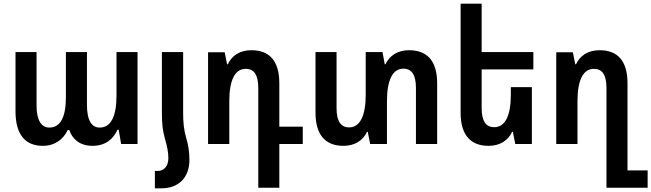

<svg xmlns="http://www.w3.org/2000/svg" viewBox="-20 -780 3528 1040"><path d="M212 10C277 10 323 -25 347 -76H355C372 -26 413 10 481 10C553 10 595 -29 616 -77H623L636 0H725V-498H611V-262C611 -152 582 -89 520 -89C478 -89 451 -125 451 -212V-498H337V-254C337 -145 307 -89 247 -89C205 -89 178 -127 178 -208V-498H64V-177C64 -51 117 10 212 10Z M857 -167C857 -105 862 -70 873 -30C885 11 892 44 892 77C892 120 868 146 834 146H819V240H855C951 240 1006 178 1006 87C1006 42 1000 4 988 -35C976 -76 972 -118 972 -167V-498H857Z M1379 237H1493V0H1620V-94H1493V-329C1493 -452 1438 -508 1342 -508C1279 -508 1236 -479 1214 -432H1210L1197 -497H1107V0H1222V-231C1222 -347 1253 -407 1311 -407C1356 -407 1379 -375 1379 -303Z M2196 -508C2134 -508 2090 -479 2068 -432H2064L2052 -498H1961V-267C1961 -151 1929 -90 1871 -90C1827 -90 1803 -122 1803 -194V-498H1689V-169C1689 -47 1745 10 1840 10C1902 10 1946 -19 1968 -66H1972L1985 0H2076V-231C2076 -347 2107 -408 2165 -408C2210 -408 2233 -375 2233 -304V0H2348V-329C2348 -452 2292 -508 2196 -508Z M2861 -308H2747V-267C2747 -151 2715 -91 2657 -91C2613 -91 2589 -123 2589 -194V-404H2869V-498H2589V-760H2475V-169C2475 -47 2531 10 2626 10C2688 10 2732 -19 2754 -66H2758L2771 0H2861Z M3265 237H3488V143H3379V-329C3379 -452 3324 -508 3228 -508C3165 -508 3122 -479 3100 -432H3096L3083 -497H2993V0H3108V-231C3108 -347 3139 -407 3197 -407C3242 -407 3265 -375 3265 -303Z"/></svg>

Font: Noto Sans Armenian Condensed SemiBold
Style: Regular
Weight: 600
Width: 3
Designer: Monotype Design Team
Foundry: Monotype Imaging Inc.
Version: Version 2.008